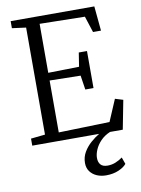

<svg xmlns="http://www.w3.org/2000/svg" viewBox="-104 -813 830 1129"><g transform="rotate(-10 310.5 -248.0)"><path d="M123.5 -51V-690L40.5 -701V-743H540L554 -596H506.5L475 -693L205.5 -698V-405.5L390 -409L403 -492H452V-271H403L390 -356L205.5 -359.5V-49.5L510 -58L565 -187L612.5 -172.5L579 0H38.5V-42ZM436.5 247.5Q406.5 247.5 381.5 236.8Q356.5 226 341.2 205.2Q326 184.5 326 154.5Q326 119.5 343.2 90Q360.5 60.5 386.8 37.5Q413 14.5 439.5 -1L468.5 -5L505 -1Q469 14 446 38Q423 62 411.8 88.5Q400.5 115 400.5 137.5Q400.5 163.5 413.8 178Q427 192.5 455 192.5Q480.5 192.5 503 183.2Q525.5 174 544.5 160L559 200.5Q544.5 219 512 233.2Q479.5 247.5 436.5 247.5Z"/></g></svg>

Font: Merriweather 24pt Light
Style: Regular
Weight: 300
Designer: Eben Sorkin
Foundry: Eben Sorkin
Version: Version 2.100